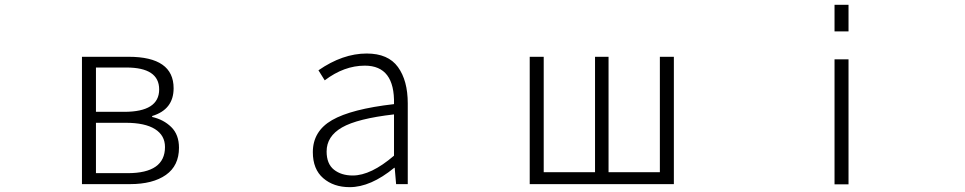

<svg xmlns="http://www.w3.org/2000/svg" viewBox="-20 -771 4040 804"><path d="M323.2 0V-533.2H518.6Q707 -533.2 707 -401.4Q707 -312.5 617.2 -285.2V-281.2Q665 -270.5 697.3 -238.8Q729.5 -207 729.5 -152.3Q729.5 -77.1 674.8 -38.6Q620.1 0 524.4 0ZM381.8 -302.7H500Q646.5 -302.7 646.5 -396.5Q646.5 -488.3 508.8 -488.3H381.8ZM381.8 -45.9H514.6Q670.9 -45.9 670.9 -155.3Q670.9 -204.1 628.9 -230.5Q586.9 -256.8 506.8 -256.8H381.8Z M1444.3 12.7Q1377 12.7 1333.5 -24.9Q1290 -62.5 1290 -133.8Q1290 -221.7 1370.6 -268.1Q1451.2 -314.5 1629.9 -335Q1633.8 -496.1 1507.8 -496.1Q1420.9 -496.1 1339.8 -434.6L1313.5 -476.6Q1415 -546.9 1515.6 -546.9Q1605.5 -546.9 1646.5 -490.2Q1687.5 -433.6 1687.5 -337.9V0H1638.7L1632.8 -68.4H1630.9Q1532.2 12.7 1444.3 12.7ZM1457 -36.1Q1533.2 -36.1 1629.9 -119.1V-292Q1476.6 -274.4 1412.1 -237.3Q1347.7 -200.2 1347.7 -136.7Q1347.7 -85 1378.4 -60.5Q1409.2 -36.1 1457 -36.1Z M2198.2 0V-533.2H2256.8V-49.8H2471.7V-533.2H2528.3V-49.8H2743.2V-533.2H2801.8V0Z M3474.6 -639.6V-751H3533.2V-639.6ZM3474.6 1V-522.5H3533.2V1Z"/></svg>

Font: Gen Shin Gothic Monospace Light
Style: Regular
Weight: 300
Designer: [Source Han Sans]
Ryoko NISHIZUKA  (kana & ideographs); Paul D. Hunt (Latin, Greek & Cyrillic); Wenlong ZHANG  (bopomofo
Version: Version 1.002.20150607